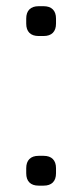

<svg xmlns="http://www.w3.org/2000/svg" viewBox="-20 -584 259 604"><path d="M101.6 -93.8H117.2Q136.2 -93.8 146.2 -83.7Q156.2 -73.7 156.2 -54.7V-39.1Q156.2 -20 146.2 -10Q136.2 0 117.2 0H101.6Q82.5 0 72.5 -10Q62.5 -20 62.5 -39.1V-54.7Q62.5 -73.7 72.5 -83.7Q82.5 -93.8 101.6 -93.8ZM101.6 -564.5H117.2Q136.2 -564.5 146.2 -554.4Q156.2 -544.4 156.2 -525.4V-509.8Q156.2 -490.7 146.2 -480.7Q136.2 -470.7 117.2 -470.7H101.6Q82.5 -470.7 72.5 -480.7Q62.5 -490.7 62.5 -509.8V-525.4Q62.5 -544.4 72.5 -554.4Q82.5 -564.5 101.6 -564.5Z"/></svg>

Font: Gyrochrome
Style: Regular
Weight: 400
Designer: David Moles
Foundry: David Moles
Version: Version 1.005;Glyphs 3.2.3 (3260)